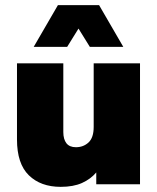

<svg xmlns="http://www.w3.org/2000/svg" viewBox="-20 -716 610 746"><path d="M216 10Q138 10 92 -35Q46 -80 46 -174V-470H226V-203Q226 -175 238 -159.5Q250 -144 275 -144Q304 -144 324 -162.5Q344 -181 344 -223V-470H524V0H354V-46Q332 -20 298.5 -5Q265 10 216 10ZM329 -534 285 -605 241 -534H111L205 -696H365L459 -534Z"/></svg>

Font: Celebes Black
Style: Regular
Weight: 900
Designer: Anugrah Pasau
Foundry: Lafontype
Version: Version 1.000; ttfautohint (v1.8.4)